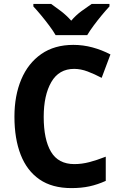

<svg xmlns="http://www.w3.org/2000/svg" viewBox="-20 -1020 619 984"><path d="M360 -667Q282 -667 243 -599.5Q204 -532 204 -421Q204 -305 241.5 -242Q279 -179 361 -179Q399 -179 437.5 -189Q476 -199 522 -217V-93Q480 -74 438.5 -65Q397 -56 346 -56Q247 -56 182.5 -100.5Q118 -145 86 -227Q54 -309 54 -422Q54 -530 89 -613Q124 -696 191.5 -743Q259 -790 356 -790Q406 -790 454 -777Q502 -764 546 -741L501 -621Q465 -640 429.5 -653.5Q394 -667 360 -667ZM265 -840Q253 -861 232.5 -888.5Q212 -916 190 -942.5Q168 -969 151 -987V-1000H242Q265 -984 293 -962.5Q321 -941 345 -914Q369 -942 397.5 -963Q426 -984 450 -1000H541V-987Q524 -969 502 -942.5Q480 -916 460 -889Q440 -862 427 -840Z"/></svg>

Font: Noto Sans Malayalam UI SemiCondensed
Style: Bold
Weight: 700
Width: 4
Designer: Jelle Bosma - Monotype Design Team
Foundry: Monotype Imaging Inc.
Version: Version 2.104; ttfautohint (v1.8.4.7-5d5b)